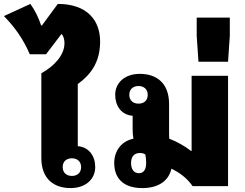

<svg xmlns="http://www.w3.org/2000/svg" viewBox="-66 -950 1253 980"><path d="M445 -738C445 -845 380 -930 229 -930L148 -820H144C131 -860 112 -898 89 -930L-46 -868C9 -812 52 -752 86 -673H169L248 -777C259 -765 263 -748 263 -729C263 -668 210 -612 145 -576V-144C145 -36 210 10 294 10C374 10 420 -38 420 -97C420 -152 390 -199 331 -204V-521C397 -569 445 -632 445 -738ZM301 -142C328 -142 348 -126 348 -97C348 -68 328 -52 301 -52C274 -52 254 -68 254 -97C254 -127 274 -142 301 -142Z M917 0H1098V-563H912V-180L910 -179C875 -206 837 -227 798 -242C797 -253 797 -266 797 -281V-419C797 -527 732 -573 648 -573C568 -573 522 -525 522 -466C522 -411 552 -364 611 -359V-292C611 -274 612 -258 615 -242C551 -229 517 -177 517 -118C517 -41 563 10 660 10C751 10 797 -34 809 -89C850 -69 888 -42 917 0ZM641 -421C614 -421 594 -437 594 -466C594 -495 614 -511 641 -511C668 -511 688 -495 688 -466C688 -436 668 -421 641 -421ZM643 -66C618 -66 603 -85 603 -118C603 -152 620 -169 648 -169C661 -169 670 -166 676 -161C679 -146 680 -134 680 -118C680 -84 667 -66 643 -66Z M947 -635H1098L1107 -767V-860H938V-767Z"/></svg>

Font: Noto Sans Thai Looped Black
Style: Regular
Weight: 900
Designer: Sasikarn Vongin, Ben Mitchell
Foundry: The Fontpad Ltd
Version: Version 1.001